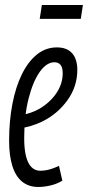

<svg xmlns="http://www.w3.org/2000/svg" viewBox="-20 -735 350 765"><path d="M66.3 -276.9Q85 -280 102.9 -286.2Q120.7 -292.3 136.6 -301.4Q178.2 -325.5 204 -362.9Q229.8 -400.3 229.8 -443.2Q229.8 -466.5 220.9 -476.8Q212.1 -487 197.1 -487Q165.5 -487 138.1 -448.2Q110.8 -409.4 93.6 -341.1Q76.4 -272.8 76.4 -184.5Q76.4 -141 83.7 -112.2Q91 -83.4 105.3 -69.1Q119.6 -54.7 139.9 -54.7Q151.5 -54.7 163.4 -56.7Q175.4 -58.7 188.2 -63.2Q201.1 -67.6 215 -74.2L228.4 -15.2Q208.2 -2.5 181.9 3.8Q155.7 10 132.7 10Q94.3 10 68.2 -11.2Q42.1 -32.5 29.2 -73.8Q16.3 -115.1 16.3 -174.2Q16.3 -252.6 29.3 -320.3Q42.3 -388.1 67 -438.7Q91.8 -489.3 127 -517.8Q162.2 -546.2 206.9 -546.2Q234.9 -546.2 253 -534.9Q271.1 -523.6 279.6 -503.5Q288.1 -483.3 288.1 -457.1Q288.1 -389.9 248.4 -335.1Q208.7 -280.3 147.1 -250.2Q125.3 -239.8 101.8 -232.9Q78.3 -226.1 55.2 -222.9ZM138.2 -659.7 146.8 -715.1H310.4L301.8 -659.7Z"/></svg>

Font: Georama
Style: Italic
Weight: 400
Width: 2
Italic angle: -9°
Designer: Jean-Baptiste Levee
Foundry: Production Type
Version: Version 1.000